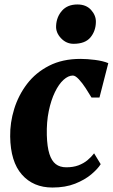

<svg xmlns="http://www.w3.org/2000/svg" viewBox="-20 -829 506 859"><path d="M214.5 10Q129 10 78 -47.8Q27 -105.5 25.5 -218.5Q24.5 -280 43.5 -341.5Q62.5 -403 101.2 -453.8Q140 -504.5 199.8 -535Q259.5 -565.5 340 -565.5Q369.5 -565.5 405 -561Q440.5 -556.5 464.5 -546.5L425 -392.5H389.5Q378 -412 363 -435Q348 -458 332.5 -474.5Q317 -491 306 -491Q285.5 -491 264.2 -471.8Q243 -452.5 225.8 -417Q208.5 -381.5 198.2 -332.2Q188 -283 189.5 -224Q191 -172 201 -140.5Q211 -109 229.5 -94.8Q248 -80.5 276.5 -80.5Q307.5 -80.5 330.8 -89.2Q354 -98 371 -112Q388 -126 401 -143L430.5 -94.5Q417.5 -73.5 388.5 -49Q359.5 -24.5 316 -7.2Q272.5 10 214.5 10ZM309 -633Q276.5 -633 252.8 -658.2Q229 -683.5 231 -714Q233 -753.5 257.5 -781.2Q282 -809 326.5 -809Q365.5 -809 387.5 -784.5Q409.5 -760 409 -731Q408.5 -690.5 384.8 -661.8Q361 -633 309 -633Z"/></svg>

Font: Merriweather 24pt Black
Style: Italic
Weight: 900
Italic angle: -7.8°
Designer: Eben Sorkin
Foundry: Eben Sorkin
Version: Version 2.101